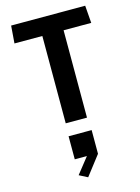

<svg xmlns="http://www.w3.org/2000/svg" viewBox="-159 -816 938 1291"><g transform="rotate(-15 310.0 -170.0)"><path d="M236.5 0H384.5V-608H577L567.5 -730H52L42.5 -608H236.5ZM232.5 249.5H317L230 359.5L288.5 389.5L393 254V89H232.5Z"/></g></svg>

Font: Monaspace Krypton
Style: Bold
Weight: 700
Designer: Riley Cran & the Lettermatic Team
Foundry: Lettermatic
Version: Version 1.200 (Monaspace Krypton)